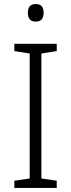

<svg xmlns="http://www.w3.org/2000/svg" viewBox="-20 -931 351 951"><path d="M261 0H51V-36L127 -47V-666L51 -678V-714H261V-678L185 -666V-47L261 -36ZM157 -911Q196 -911 196 -868Q196 -824 157 -824Q118 -824 118 -868Q118 -911 157 -911Z"/></svg>

Font: Noto Sans Light
Style: Regular
Weight: 300
Designer: Monotype Design Team
Foundry: Monotype Imaging Inc.
Version: Version 2.007